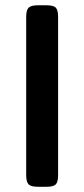

<svg xmlns="http://www.w3.org/2000/svg" viewBox="-20 -714 323 734"><path d="M80.1 -44.9V-648.9Q80.1 -675.8 89.6 -684.8Q99.1 -693.8 125 -693.8H158.2Q185.1 -693.8 193.6 -684.3Q202.1 -674.8 202.1 -649.9V-43.9Q202.1 -18.1 193.1 -9Q184.1 0 158.2 0H125Q98.1 0 89.1 -9.5Q80.1 -19 80.1 -44.9Z"/></svg>

Font: CMU Sans Serif Demi Condensed
Style: DemiCondensed
Weight: 600
Width: 3
Version: Version 0.7.0